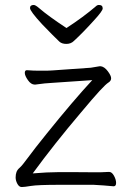

<svg xmlns="http://www.w3.org/2000/svg" viewBox="-20 -746 530 774"><path d="M438 5Q397 1 357 -1H222Q132 -1 105 3.5Q78 8 67.5 8Q57 8 50 -5Q43 -18 43 -30.5Q43 -43 46.5 -52.5Q50 -62 59.5 -70Q69 -78 93.5 -111.5Q118 -145 168 -207Q275 -340 352 -423L191 -412Q164 -411 122 -405H120Q105 -405 92.5 -423Q80 -441 80 -452Q80 -463 88 -463H89Q115 -461 136 -461H168Q180 -461 190 -462L346 -473L382 -479H386Q401 -477 414.5 -459Q428 -441 428 -430.5Q428 -420 417.5 -413.5Q407 -407 382 -380Q357 -353 306 -292Q199 -166 112 -47Q172 -52 212 -52H291Q331 -52 359 -51.5Q387 -51 419 -53H420Q431 -53 439.5 -37.5Q448 -22 448 -8.5Q448 5 438 5ZM278 -581Q266 -569 247.5 -569Q229 -569 219 -578.5Q209 -588 190 -607Q171 -626 150 -648Q101 -701 101 -713.5Q101 -726 116 -726Q123 -726 138 -713Q175 -681 248 -633Q317 -678 367 -721Q372 -726 379 -726Q394 -726 394 -712Q394 -702 360 -665Q314 -614 278 -581Z"/></svg>

Font: LXGW WenKai TC Light
Style: Regular
Weight: 300
Designer: LXGW / Fontworks Inc.
Foundry: LXGW / Fontworks Inc.
Version: Version 1.330